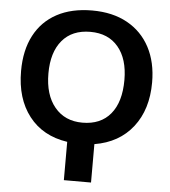

<svg xmlns="http://www.w3.org/2000/svg" viewBox="-60 -752 897 1014"><g transform="rotate(5 389.0 -245.0)"><path d="M316.4 207.5V4.4Q185.5 -15.1 113.3 -108.2Q41 -201.2 41 -347.2Q41 -457.5 82.3 -536.1Q123.5 -614.7 201.4 -656.5Q279.3 -698.2 388.2 -698.2Q496.6 -698.2 574.5 -655Q652.3 -611.8 694.1 -533Q735.8 -454.1 735.8 -347.2Q735.8 -203.6 663.1 -110.6Q590.3 -17.6 460.4 3.9V207.5ZM387.2 -103.5Q483.9 -103.5 536.4 -167Q588.9 -230.5 588.9 -347.2Q588.9 -458.5 536.1 -521.7Q483.4 -585 388.2 -585Q291.5 -585 238.8 -522.2Q186 -459.5 186 -347.2Q186 -233.9 240 -168.7Q293.9 -103.5 387.2 -103.5Z"/></g></svg>

Font: Arimo
Style: Bold
Weight: 700
Designer: Steve Matteson
Foundry: Monotype Imaging Inc.
Version: Version 1.33